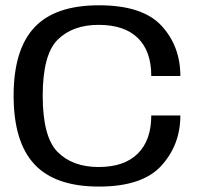

<svg xmlns="http://www.w3.org/2000/svg" viewBox="-20 -701 768 726"><path d="M354 4.5Q518.5 4.5 590.2 -74.5Q662 -153.5 662 -264.5H552Q552 -170.5 500.8 -120Q449.5 -69.5 353 -69.5Q254.5 -69.5 198 -126.2Q141.5 -183 141.5 -339Q141.5 -494.5 198 -550.8Q254.5 -607 353 -607Q450 -607 501 -557.5Q552 -508 552 -413.5H662Q662 -526.5 590.5 -603.8Q519 -681 354 -681Q188 -681 109.8 -597Q31.5 -513 31.5 -339Q31.5 -164.5 110 -80Q188.5 4.5 354 4.5Z"/></svg>

Font: Anybody SemiExpanded
Style: Regular
Weight: 400
Width: 6
Designer: Tyler Finck
Foundry: Etcetera Type Company
Version: Version 1.113;gftools[0.9.25]